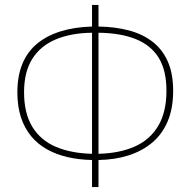

<svg xmlns="http://www.w3.org/2000/svg" viewBox="-20 -744 767 774"><path d="M377 -724V-637Q444 -636 499 -621.5Q554 -607 594 -576.5Q634 -546 656 -497Q678 -448 678 -378Q678 -307 656 -255Q634 -203 593.5 -169Q553 -135 498 -117.5Q443 -100 377 -99V10H351V-99Q299 -100 253 -110.5Q207 -121 169.5 -142Q132 -163 105.5 -195Q79 -227 64.5 -271Q50 -315 50 -372Q50 -437 70 -486Q90 -535 129 -567.5Q168 -600 224 -617.5Q280 -635 351 -637V-724ZM351 -612Q266 -611 204.5 -585Q143 -559 110 -506.5Q77 -454 77 -372Q77 -287 110.5 -232.5Q144 -178 205.5 -152Q267 -126 351 -124ZM377 -612V-124Q461 -126 522.5 -153Q584 -180 617.5 -236Q651 -292 651 -378Q651 -461 619.5 -511.5Q588 -562 527 -586.5Q466 -611 377 -612Z"/></svg>

Font: Noto Sans Armenian Thin
Style: Regular
Weight: 250
Version: Version 2.007